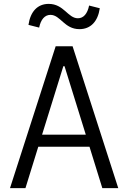

<svg xmlns="http://www.w3.org/2000/svg" viewBox="-20 -968 660 988"><path d="M588.5 0 353.5 -730H266.5L31.5 0H111L177 -213H440.5L506.5 0ZM126.5 -840 181.5 -826C190 -868 210.5 -891.5 239.5 -891.5C291.5 -891.5 310.5 -818 389 -818C445.5 -818 483.5 -856.5 493.5 -925.5L438.5 -939.5C430 -897.5 410 -874 381 -874C329 -874 309 -948 230.5 -948C174 -948 136.5 -909.5 126.5 -840ZM196.5 -275 306 -627.5H312L421.5 -275Z"/></svg>

Font: Monaspace Argon Light
Style: Regular
Weight: 300
Designer: Riley Cran & the Lettermatic Team
Foundry: Lettermatic
Version: Version 1.000 (Monaspace Argon)